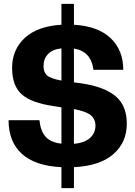

<svg xmlns="http://www.w3.org/2000/svg" viewBox="-20 -848 694 984"><path d="M358.9 116.2H294.9V8.8Q160.2 2.4 92 -59.6Q23.9 -121.6 23.9 -231.9H182.1Q188 -175.3 214.4 -146.5Q240.7 -117.7 294.9 -111.8V-297.9L255.9 -304.2Q141.1 -320.3 91.6 -364.3Q42 -408.2 42 -500Q42 -593.3 106.9 -653.6Q171.9 -713.9 294.9 -721.2V-828.1H358.9V-721.2Q482.4 -713.9 547.1 -652.3Q611.8 -590.8 611.8 -490.2H459Q447.3 -585 358.9 -599.1V-425.8L397 -420.9Q513.7 -403.8 571.8 -355.5Q629.9 -307.1 629.9 -213.9Q629.9 -117.7 560.5 -57.6Q491.2 2.4 358.9 8.8ZM469.2 -204.1Q469.2 -237.3 445.3 -257.3Q421.4 -277.3 358.9 -289.1V-110.8Q413.1 -115.7 441.2 -140.9Q469.2 -166 469.2 -204.1ZM203.1 -509.8Q203.1 -477.1 221.9 -460.9Q240.7 -444.8 294.9 -435.1V-600.1Q249 -595.2 226.1 -571Q203.1 -546.9 203.1 -509.8Z"/></svg>

Font: Creato Display ExtraBold
Style: Regular
Weight: 800
Version: Version 1.000